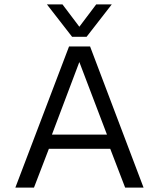

<svg xmlns="http://www.w3.org/2000/svg" viewBox="-20 -856 725 876"><path d="M375 -688 490 -836H419L342 -734L265 -836H194L309 -688ZM203 -177H483L551 0H635L391 -644H295L50 0H135ZM342 -573 468 -242H217Z"/></svg>

Font: Kanit Light
Style: Regular
Weight: 300
Designer: Katatrad Team
Foundry: CadsonDemak
Version: Version 1.000;PS 001.000;hotconv 1.0.88;makeotf.lib2.5.64775